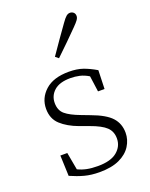

<svg xmlns="http://www.w3.org/2000/svg" viewBox="-142 -822 714 911"><g transform="rotate(-20 214.5 -366.5)"><path d="M201 13Q159 13 125.5 4Q92 -5 56 -21L52 -125H87L103 -37Q123 -27 147 -22Q171 -17 203 -17Q268 -17 300 -43.5Q332 -70 332 -110Q332 -145 309 -167Q286 -189 230 -209L183 -226Q129 -246 96.5 -276Q64 -306 64 -356Q64 -410 105.5 -447.5Q147 -485 225 -485Q266 -485 296 -474.5Q326 -464 360 -444L357 -350H324L313 -430Q290 -444 267.5 -449Q245 -454 222 -454Q167 -454 139.5 -429.5Q112 -405 112 -368Q112 -331 135.5 -311Q159 -291 210 -272L252 -256Q323 -230 351.5 -198.5Q380 -167 380 -121Q380 -86 360.5 -55Q341 -24 301.5 -5.5Q262 13 201 13ZM188 -574Q213 -610 237.5 -645.5Q262 -681 284 -711Q298 -731 307 -738.5Q316 -746 326 -746Q336 -746 343.5 -739.5Q351 -733 351 -721Q351 -712 344 -702Q337 -692 320 -675Q295 -650 265.5 -620.5Q236 -591 204 -561Z"/></g></svg>

Font: Source Serif Pro Light
Style: Regular
Weight: 300
Designer: Frank Grießhammer
Foundry: Adobe Systems Incorporated
Version: Version 3.001;hotconv 1.0.111;makeotfexe 2.5.65597